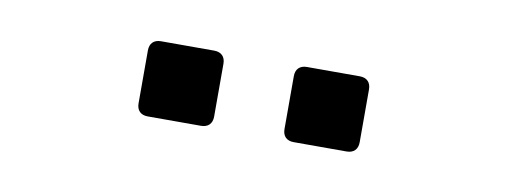

<svg xmlns="http://www.w3.org/2000/svg" viewBox="-27 -833 656 248"><g transform="rotate(10 301.0 -708.5)"><path d="M240.2 -757.8H170.4C161.1 -757.8 155.8 -752.4 155.8 -743.2V-673.8C155.8 -664.6 161.1 -659.2 170.4 -659.2H240.2C249.5 -659.2 254.9 -664.6 254.9 -673.8V-743.2C254.9 -752.4 249.5 -757.8 240.2 -757.8ZM431.2 -757.8H361.8C352.5 -757.8 347.2 -752.4 347.2 -743.2V-673.8C347.2 -664.6 352.5 -659.2 361.8 -659.2H431.2C440.4 -659.2 445.8 -664.6 445.8 -673.8V-743.2C445.8 -752.4 440.4 -757.8 431.2 -757.8Z"/></g></svg>

Font: Hack
Style: Regular
Weight: 400
Monospace: yes
Designer: Christopher Simpkins
Foundry: Christopher Simpkins
Version: Version 2.010